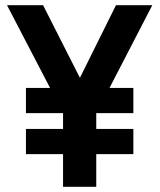

<svg xmlns="http://www.w3.org/2000/svg" viewBox="-20 -720 616 740"><path d="M223 0V-126H80V-223H223V-284H80V-381H173L7 -700H146L288 -420L427 -700H567L402 -381H494V-284H351V-223H494V-126H351V0Z"/></svg>

Font: Haskoy Bold
Style: Regular
Weight: 700
Designer: Ertekin Erdin
Foundry: Ertekin Erdin
Version: Version 1.500; ttfautohint (v1.8.3)